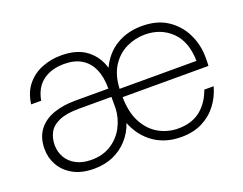

<svg xmlns="http://www.w3.org/2000/svg" viewBox="-87 -672 1073 847"><g transform="rotate(-20 449.0 -248.0)"><path d="M227 12Q169 12 129.5 -10Q90 -32 70 -67.5Q50 -103 50 -144Q50 -197 75.5 -231.5Q101 -266 146 -282.5Q191 -299 251 -299H406Q406 -353 389.5 -390.5Q373 -428 340.5 -448Q308 -468 259 -468Q199 -468 159.5 -439Q120 -410 109 -350H62Q69 -404 97.5 -439Q126 -474 168.5 -491Q211 -508 259 -508Q334 -508 378 -474Q422 -440 438 -385Q466 -445 518 -476.5Q570 -508 638 -508Q710 -508 758 -476Q806 -444 831 -392.5Q856 -341 856 -283Q856 -273 856 -263.5Q856 -254 855 -242H452Q453 -168 479.5 -120.5Q506 -73 547.5 -50.5Q589 -28 636 -28Q700 -28 741 -60.5Q782 -93 802 -150H846Q833 -103 805 -66.5Q777 -30 735 -9Q693 12 636 12Q562 12 508.5 -25.5Q455 -63 429 -129Q415 -87 386 -55Q357 -23 317 -5.5Q277 12 227 12ZM229 -29Q284 -29 323 -54.5Q362 -80 383 -120.5Q404 -161 406 -206V-260H254Q195 -260 160.5 -245Q126 -230 112 -204Q98 -178 98 -145Q98 -113 113.5 -86.5Q129 -60 158.5 -44.5Q188 -29 229 -29ZM452 -281H813Q811 -373 761.5 -420.5Q712 -468 638 -468Q592 -468 550.5 -448Q509 -428 482 -386.5Q455 -345 452 -281Z"/></g></svg>

Font: DM Sans 24pt ExtraLight
Style: Regular
Weight: 250
Designer: Colophon Foundry, Jonny Pinhorn
Foundry: Colophon Foundry
Version: Version 4.004;gftools[0.9.30]